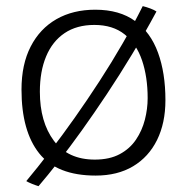

<svg xmlns="http://www.w3.org/2000/svg" viewBox="-20 -570 635 643"><path d="M504 -531.5Q465 -459 422.8 -389Q380.5 -319 337.8 -254.8Q295 -190.5 254 -133.2Q213 -76 176 -28.8Q139 18.5 109 53.5Q100.5 51 87.5 45.8Q74.5 40.5 68 36.5Q106 -9 147.2 -62.8Q188.5 -116.5 230.5 -176Q272.5 -235.5 313.2 -298.2Q354 -361 390.5 -424.2Q427 -487.5 458 -549.5Q470.5 -546.5 483.8 -541.5Q497 -536.5 504 -531.5ZM300.5 18Q170.5 18 111.2 -56.5Q52 -131 52 -270Q52 -354.5 82.8 -414.2Q113.5 -474 169 -505.8Q224.5 -537.5 299 -537.5Q380.5 -537.5 432.5 -499.5Q484.5 -461.5 509.2 -393.5Q534 -325.5 534 -234.5Q534 -158 506 -101.2Q478 -44.5 425.8 -13.2Q373.5 18 300.5 18ZM297.5 -35.5Q347 -35.5 381 -53.8Q415 -72 435.5 -102.5Q456 -133 465.2 -169.2Q474.5 -205.5 474.5 -241.5Q474.5 -312 455.8 -367.5Q437 -423 397.5 -454.8Q358 -486.5 296 -486.5Q237 -486.5 196.2 -459Q155.5 -431.5 134.5 -381.2Q113.5 -331 113.5 -263Q113.5 -161.5 160.5 -98.5Q207.5 -35.5 297.5 -35.5Z"/></svg>

Font: Grandstander Thin ExtraLight
Style: Regular
Weight: 250
Version: Version 1.200